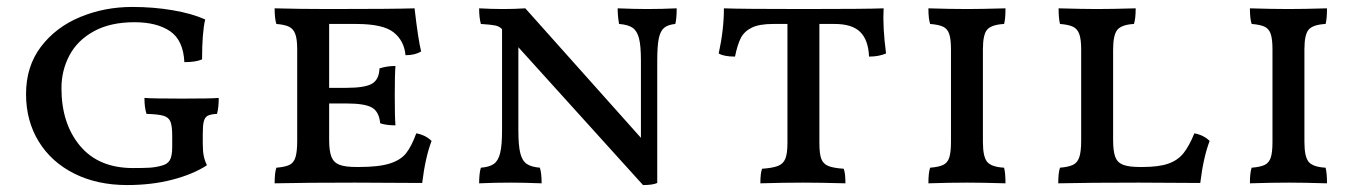

<svg xmlns="http://www.w3.org/2000/svg" viewBox="-20 -526 3918 553"><path d="M55 -255Q55 -335 98 -391.5Q141 -448 211 -477Q281 -506 361 -506Q422 -506 477.5 -496.5Q533 -487 571 -470Q562 -432 562 -355Q544 -347 511 -347Q508 -410 470 -436Q432 -462 367 -462Q298 -462 250.5 -436Q203 -410 180 -366.5Q157 -323 157 -272Q157 -170 210.5 -106Q264 -42 363 -42Q394 -42 411 -43Q428 -44 446 -49Q462 -53 469 -64.5Q476 -76 476 -103V-134Q476 -163 471 -175.5Q466 -188 451 -192.5Q436 -197 402 -198Q396 -216 396 -244Q419 -242 505 -242Q590 -242 610 -244Q610 -216 605 -198Q586 -197 578 -192.5Q570 -188 567 -176.5Q564 -165 564 -140V-115Q564 -92 566.5 -78.5Q569 -65 576 -50Q536 -24 476.5 -8.5Q417 7 346 7Q260 7 194 -26Q128 -59 91.5 -118.5Q55 -178 55 -255Z M1223 -120Q1205 -73 1196 1L1003 0Q859 0 771 2Q771 -29 776 -43Q801 -45 813.5 -51Q826 -57 831 -73Q836 -89 836 -121V-384Q836 -413 830.5 -428Q825 -443 812.5 -449Q800 -455 776 -457Q771 -472 771 -502Q843 -500 928 -500Q1112 -500 1174 -502Q1185 -408 1193 -378Q1176 -367 1148 -367Q1144 -409 1113.5 -433Q1083 -457 1006 -457H928V-273H978Q1031 -273 1051.5 -285Q1072 -297 1073 -329Q1095 -336 1119 -336Q1117 -311 1117 -252Q1117 -188 1119 -165Q1092 -165 1075 -171Q1072 -204 1051.5 -216Q1031 -228 978 -228H928V-123Q928 -91 934.5 -74.5Q941 -58 957.5 -51.5Q974 -45 1007 -45H1013Q1071 -45 1102.5 -55Q1134 -65 1149.5 -84.5Q1165 -104 1179 -142Q1206 -137 1223 -120Z M1929 -502Q1929 -472 1925 -457Q1904 -455 1893 -446Q1882 -437 1877.5 -415.5Q1873 -394 1873 -352V1Q1860 7 1832 7L1473 -390V-150Q1473 -107 1478.5 -85Q1484 -63 1497 -54Q1510 -45 1535 -43Q1540 -27 1540 2Q1486 0 1451 0Q1404 0 1360 2Q1360 -27 1365 -43Q1390 -45 1402.5 -54Q1415 -63 1420.5 -85Q1426 -107 1426 -150V-442L1425 -443Q1418 -450 1407 -452.5Q1396 -455 1365 -457Q1360 -475 1360 -502Q1396 -500 1430 -500Q1461 -500 1493 -502L1826 -129V-352Q1826 -394 1820.5 -415.5Q1815 -437 1802 -446Q1789 -455 1763 -457Q1759 -480 1759 -502Q1809 -500 1845 -500Q1883 -500 1929 -502Z M2532 -372Q2511 -363 2483 -363Q2481 -411 2457.5 -434Q2434 -457 2384 -457H2340V-114Q2340 -83 2345.5 -68.5Q2351 -54 2365.5 -48Q2380 -42 2410 -40Q2415 -28 2415 2Q2341 0 2294 0Q2236 0 2170 2Q2170 -28 2175 -40Q2205 -42 2220.5 -48Q2236 -54 2242 -69Q2248 -84 2248 -114V-457H2207Q2167 -457 2145.5 -446.5Q2124 -436 2114 -417Q2104 -398 2097 -363Q2065 -363 2050 -372Q2065 -440 2065 -502Q2117 -500 2294 -500Q2474 -500 2525 -502Q2522 -448 2532 -372Z M2659 -43Q2684 -45 2696.5 -51Q2709 -57 2714 -72Q2719 -87 2719 -117V-384Q2719 -413 2714 -428Q2709 -443 2696.5 -449Q2684 -455 2659 -457Q2654 -472 2654 -502Q2718 -500 2766 -500Q2806 -500 2876 -502Q2876 -471 2872 -457Q2836 -455 2823.5 -441Q2811 -427 2811 -384V-117Q2811 -74 2823.5 -59.5Q2836 -45 2872 -43Q2876 -28 2876 2Q2808 0 2766 0Q2716 0 2654 2Q2654 -29 2659 -43Z M3420 -142Q3447 -137 3464 -120Q3446 -73 3437 1L3260 0Q3116 0 3028 2Q3028 -29 3033 -43Q3057 -45 3070 -51Q3083 -57 3088.5 -73Q3094 -89 3094 -121V-384Q3094 -413 3088.5 -428Q3083 -443 3070.5 -449Q3058 -455 3033 -457Q3029 -473 3029 -502Q3101 -500 3140 -500Q3181 -500 3251 -502Q3251 -472 3246 -457Q3211 -455 3198.5 -440.5Q3186 -426 3186 -383V-123Q3186 -91 3192 -74.5Q3198 -58 3214.5 -51.5Q3231 -45 3264 -45H3270Q3317 -45 3344.5 -54.5Q3372 -64 3388.5 -84.5Q3405 -105 3420 -142Z M3585 -43Q3610 -45 3622.5 -51Q3635 -57 3640 -72Q3645 -87 3645 -117V-384Q3645 -413 3640 -428Q3635 -443 3622.5 -449Q3610 -455 3585 -457Q3580 -472 3580 -502Q3644 -500 3692 -500Q3732 -500 3802 -502Q3802 -471 3798 -457Q3762 -455 3749.5 -441Q3737 -427 3737 -384V-117Q3737 -74 3749.5 -59.5Q3762 -45 3798 -43Q3802 -28 3802 2Q3734 0 3692 0Q3642 0 3580 2Q3580 -29 3585 -43Z"/></svg>

Font: Vollkorn SC
Style: Regular
Weight: 400
Designer: Friedrich Althausen
Foundry: Friedrich Althausen
Version: Version 4.015